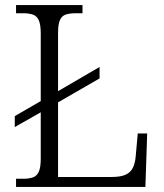

<svg xmlns="http://www.w3.org/2000/svg" viewBox="-20 -734 645 754"><path d="M43 0V-32H71Q94 -32 109.5 -37.5Q125 -43 132.5 -60Q140 -77 140 -111V-293L38 -235V-278L140 -337V-602Q140 -637 132.5 -654Q125 -671 109.5 -676.5Q94 -682 71 -682H43V-714H304V-682H278Q254 -682 238.5 -677Q223 -672 215.5 -655.5Q208 -639 208 -604V-376L371 -471V-426L208 -332V-39H418Q455 -39 474.5 -48.5Q494 -58 502.5 -76.5Q511 -95 513 -121L521 -210H558L551 0Z"/></svg>

Font: Noto Serif Kannada Light
Style: Regular
Weight: 300
Version: Version 2.003